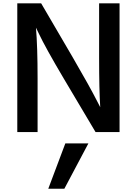

<svg xmlns="http://www.w3.org/2000/svg" viewBox="-20 -767 820 1155"><path d="M84 27.3V-747.1H227.5L417 -422.9Q520.5 -245.1 567.4 -152.3L583 -122.1Q576.2 -223.6 576.2 -421.9V-747.1H699.2V27.3H554.7L363.3 -294.9Q253.9 -479.5 212.9 -566.4L196.3 -600.6Q206.1 -486.3 206.1 -296.9V27.3ZM270.5 368.2 373 95.7H511.7L367.2 368.2Z"/></svg>

Font: GenEi M Gothic v2 Medium
Style: Regular
Weight: 500
Version: Version 2.0